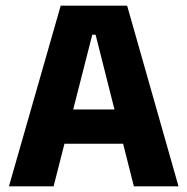

<svg xmlns="http://www.w3.org/2000/svg" viewBox="-20 -659 663 679"><path d="M11.6 0 194.7 -639H429.6L611.3 0H453.4L318.1 -536.1H306.3L169.5 0ZM167.1 -150.6V-271.9H454.8V-150.6Z"/></svg>

Font: Anek Gujarati Medium
Style: Regular
Weight: 500
Designer: Mrunmayee Ghaisas (Gujarati), Yesha Goshar (Latin)
Foundry: Ek Type
Version: Version 1.003